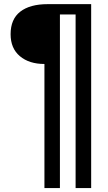

<svg xmlns="http://www.w3.org/2000/svg" viewBox="-20 -830 532 945"><path d="M32.2 -661.6Q32.2 -735.8 79.8 -772.7Q127.4 -809.6 214.8 -809.6H428.7V95.7H352.1V-758.8H274.9V95.7H198.7V-515.1Q123.5 -515.1 77.9 -553.5Q32.2 -591.8 32.2 -661.6Z"/></svg>

Font: Oswald Regular
Style: Regular
Weight: 400
Designer: Vernon Adams
Foundry: Vernon Adams
Version: 3.0; ttfautohint (v0.95) -l 8 -r 50 -G 200 -x 0 -w "G" -W -c